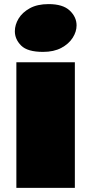

<svg xmlns="http://www.w3.org/2000/svg" viewBox="-20 -908 441 928"><path d="M214.8 -888.2Q284.2 -888.2 317.1 -856.9Q350.1 -825.7 350.1 -785.2Q350.1 -754.9 331.3 -725.3Q312.5 -695.8 276.4 -676.5Q240.2 -657.2 188 -657.2Q112.8 -657.2 82.3 -687.7Q51.8 -718.3 51.8 -756.8Q51.8 -788.1 69.8 -818.1Q87.9 -848.1 124.3 -868.2Q160.6 -888.2 214.8 -888.2ZM341.8 0H59.1V-606.9H341.8Z"/></svg>

Font: Rammetto One
Style: Regular
Weight: 400
Designer: Vernon Adams
Foundry: Vernon Adams
Version: Version 1.100; ttfautohint (v1.8.4.7-5d5b)